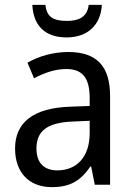

<svg xmlns="http://www.w3.org/2000/svg" viewBox="-20 -760 548 790"><path d="M399 -740H345C339 -689 303 -674 256 -674C202 -674 172 -688 167 -740H113C117 -656 164 -606 254 -606C342 -606 395 -659 399 -740ZM261 -546C197 -546 138 -528 93 -502L120 -438C162 -460 206 -476 253 -476C316 -476 349 -443 349 -357V-324L269 -321C117 -316 42 -256 42 -149C42 -49 101 10 193 10C270 10 312 -17 352 -75H355L370 0H433V-364C433 -486 380 -546 261 -546ZM281 -260 349 -263V-213C349 -111 293 -59 216 -59C164 -59 130 -87 130 -149C130 -218 170 -256 281 -260Z"/></svg>

Font: Noto Sans Malayalam SemiCondensed
Style: Regular
Weight: 400
Width: 4
Designer: Jelle Bosma - Monotype Design Team
Foundry: Monotype Imaging Inc.
Version: Version 2.104